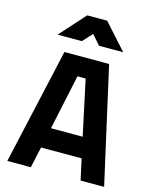

<svg xmlns="http://www.w3.org/2000/svg" viewBox="-133 -1001 867 1088"><g transform="rotate(15 301.0 -457.0)"><path d="M17 0 170 -680H432L585 0H447L420 -123H182L155 0ZM208 -243H394L325 -566H277ZM107 -765 241 -914H358L492 -765H350L301 -821L249 -765Z"/></g></svg>

Font: Titillium Web SemiBold
Style: Regular
Weight: 600
Designer: Mohamed Gaber, Accademia di Belle Arti di Urbino
Foundry: Kief Type Foundry, Accademia di Belle Arti di Urbino
Version: Version 3.000; ttfautohint (v1.8.4)